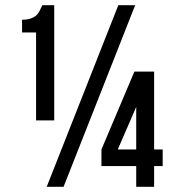

<svg xmlns="http://www.w3.org/2000/svg" viewBox="-20 -720 667 740"><path d="M65 -644Q85 -644 98 -648.5Q111 -653 119.5 -660.5Q128 -668 133 -678.5Q138 -689 143 -700H189V-256H119V-595H65ZM436 -700H501L225 0H160ZM371 -144 498 -444H574V-144H607V-80H574V0H505V-80H371ZM505 -144V-308L434 -144Z"/></svg>

Font: BebasNeueW03-Regular
Style: Regular
Weight: 400
Designer: Ryoichi Tsunekawa
Foundry: Ryoichi Tsunekawa
Version: Version 1.30